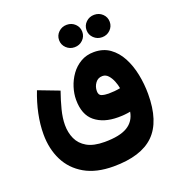

<svg xmlns="http://www.w3.org/2000/svg" viewBox="-150 -763 1021 1101"><g transform="rotate(-20 360.5 -212.5)"><path d="M476.1 -571.8Q476.1 -600.6 496.8 -620.4Q517.6 -640.1 546.9 -640.1Q576.7 -640.1 597.2 -620.4Q617.7 -600.6 617.7 -571.8Q617.7 -543.5 597.2 -523.4Q576.7 -503.4 546.9 -503.4Q517.6 -503.4 496.8 -523.4Q476.1 -543.5 476.1 -571.8ZM308.6 -571.8Q308.6 -600.6 329.3 -620.4Q350.1 -640.1 379.4 -640.1Q409.2 -640.1 429.7 -620.4Q450.2 -600.6 450.2 -571.8Q450.2 -543.5 429.7 -523.4Q409.2 -503.4 379.4 -503.4Q350.1 -503.4 329.3 -523.4Q308.6 -543.5 308.6 -571.8ZM355.5 215.3Q250.5 215.3 180.2 174.8Q109.9 134.3 75 64.2Q40 -5.9 40 -95.2Q40 -154.8 53.2 -218.5Q66.4 -282.2 91.3 -345.7L217.8 -297.4Q199.2 -244.6 186.5 -194.8Q173.8 -145 173.8 -102.5Q173.8 -56.6 191.2 -18.3Q208.5 20 248.3 43Q288.1 65.9 355.5 65.9Q447.3 65.9 494.4 37.8Q541.5 9.8 551.3 -47.4Q518.1 -40.5 476.1 -40.5Q388.2 -40.5 335.7 -83.3Q283.2 -126 283.2 -217.3Q283.2 -253.9 295.4 -292.7Q307.6 -331.5 331.5 -365Q355.5 -398.4 390.9 -419.2Q426.3 -439.9 472.2 -439.9Q528.3 -439.9 568.4 -411.4Q608.4 -382.8 633.8 -335Q659.2 -287.1 671.1 -228Q683.1 -168.9 683.1 -107.9Q683.1 59.6 603.5 137.5Q523.9 215.3 355.5 215.3ZM471.2 -187Q489.3 -187 507.6 -188.7Q525.9 -190.4 543 -193.8Q539.6 -214.8 530.3 -238Q521 -261.2 506.3 -277.6Q491.7 -293.9 471.2 -293.9Q443.8 -293.9 428 -272.2Q412.1 -250.5 412.1 -223.1Q412.1 -198.7 429.9 -192.9Q447.8 -187 471.2 -187Z"/></g></svg>

Font: Vazirmatn RD UI FD Black
Style: Regular
Weight: 900
Designer: Saber Rastikerdar
Foundry: Saber Rastikerdar
Version: Version 33.003